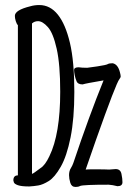

<svg xmlns="http://www.w3.org/2000/svg" viewBox="-20 -732 540 762"><path d="M96 8Q65 8 51 3Q37 -2 35 -8.5Q33 -15 33 -16Q33 -36 51 -36V-632Q46 -637 42.5 -648.5Q39 -660 39 -669Q39 -692 100 -707Q117 -712 136 -712Q179 -712 209.5 -674Q240 -636 257.5 -562Q275 -488 275 -367Q275 -261 260 -186.5Q245 -112 221 -70Q197 -28 173.5 -13.5Q150 1 132 4Q114 7 96 8ZM107 -42Q111 -42 141 -65Q159 -76 176 -112Q219 -200 219 -368Q219 -476 205 -538.5Q191 -601 170 -624.5Q149 -648 131 -648Q117 -648 107 -639ZM280 10Q264 10 259 -6.5Q254 -23 254 -37Q254 -54 262 -66Q267 -74 271 -85Q333 -270 391 -413Q320 -401 308 -397Q289 -397 284 -409Q279 -421 276.5 -433.5Q274 -446 274 -454Q274 -465 292 -465Q305 -463 326 -463Q330 -463 366 -468.5Q402 -474 407.5 -477.5Q413 -481 427 -481Q448 -477 456 -445Q459 -434 459 -428Q459 -425 454 -418Q441 -403 361 -177Q339 -115 320 -59Q326 -60 351 -60Q402 -60 413 -59Q420 -59 439 -61Q458 -61 462 -42Q466 -23 466 -9Q466 7 446 7Q427 2 411 1Q311 1 298 6Q291 10 280 10Z"/></svg>

Font: LXGW WenKai Mono Lite
Style: Regular
Weight: 400
Monospace: yes
Designer: LXGW / Fontworks Inc.
Foundry: LXGW / Fontworks Inc.
Version: Version 1.520; June 14, 2025